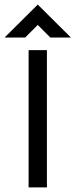

<svg xmlns="http://www.w3.org/2000/svg" viewBox="-30 -819 330 839"><path d="M135 -799 -10 -655H80L135 -710L190 -655H280ZM95 0H175V-600H95Z"/></svg>

Font: Gauge
Style: Regular
Weight: 400
Designer: Daniel Pimley
Foundry: Daniel Pimley
Version: Version 1.004;PS 001.001;hotconv 1.0.56